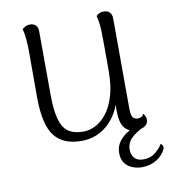

<svg xmlns="http://www.w3.org/2000/svg" viewBox="-78 -585 737 823"><g transform="rotate(-10 290.0 -174.0)"><path d="M429 -517Q444 -517 453.5 -507.5Q463 -498 463 -480L464 -90Q464 -62 470.5 -51Q477 -40 493 -40Q498 -40 506 -42.5Q514 -45 519 -56Q530 -42 530 -28Q530 -12 516.5 -2Q503 8 479 8Q443 8 426 -15Q409 -38 409 -84V-169L423 -183Q418 -122 392.5 -78.5Q367 -35 327.5 -11Q288 13 239 13Q160 13 122 -35Q84 -83 83 -201V-404Q83 -432 80.5 -458.5Q78 -485 73 -503Q79 -508 87 -512.5Q95 -517 107 -517Q122 -517 131.5 -508Q141 -499 141 -482L142 -207Q142 -139 153 -99Q164 -59 188.5 -42Q213 -25 254 -25Q278 -25 304 -37Q330 -49 353 -77Q376 -105 390.5 -150.5Q405 -196 405 -264Q405 -329 405 -370Q405 -411 404 -436Q403 -461 400.5 -476Q398 -491 395 -503Q399 -508 407.5 -512.5Q416 -517 429 -517ZM475 169Q454 169 434 161.5Q414 154 401 137Q388 120 388 93Q388 63 405 41Q422 19 449 4Q476 -11 505 -19L514 -2Q477 16 456 36Q435 56 435 86Q435 108 447.5 122.5Q460 137 486 137Q518 137 539.5 119Q561 101 570 84Q576 88 578.5 93.5Q581 99 579 107Q566 135 538 152Q510 169 475 169Z"/></g></svg>

Font: Arima Light
Style: Regular
Weight: 300
Designer: Joana Correia and Natanael Gama
Foundry: NDISCOVER
Version: Version 1.101;gftools[0.9.23]